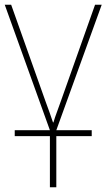

<svg xmlns="http://www.w3.org/2000/svg" viewBox="-20 -548 448 808"><path d="M408 -528H380L236 -122Q227 -96 219 -75Q211 -54 205 -33H203Q196 -54 188.5 -75Q181 -96 171 -123L27 -528H0L190 0H42V25H190V240H217V25H366V0H217Z"/></svg>

Font: Noto Sans Display Thin
Style: Regular
Weight: 250
Designer: Monotype Design Team
Foundry: Monotype Imaging Inc.
Version: Version 1.900